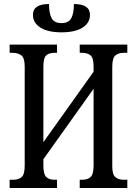

<svg xmlns="http://www.w3.org/2000/svg" viewBox="-20 -936 682 956"><path d="M28 0V-41H47Q73 -41 88 -54.5Q103 -68 103 -111V-605Q103 -648 86 -660.5Q69 -673 43 -673H28V-714H264V-673H251Q225 -673 210.5 -660.5Q196 -648 196 -604V-228L446 -579V-603Q446 -647 431 -660Q416 -673 389 -673H377V-714H614V-673H596Q570 -673 554.5 -660Q539 -647 539 -603V-108Q539 -66 555 -53.5Q571 -41 596 -41H614V0H377V-41H389Q416 -41 431 -54.5Q446 -68 446 -112V-494L196 -143V-111Q196 -68 210.5 -54.5Q225 -41 251 -41H264V0ZM286 -775Q219 -775 181.5 -798.5Q144 -822 144 -862Q144 -916 224 -916Q224 -870 237 -845.5Q250 -821 286 -821Q322 -821 335 -845.5Q348 -870 348 -916Q428 -916 428 -862Q428 -822 391 -798.5Q354 -775 286 -775Z"/></svg>

Font: Noto Serif ExtraCondensed
Style: Regular
Weight: 400
Width: 2
Designer: Monotype Design Team
Foundry: Monotype Imaging Inc.
Version: Version 2.015